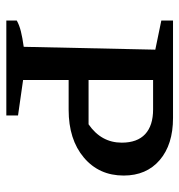

<svg xmlns="http://www.w3.org/2000/svg" viewBox="0 -567 567 607"><g transform="rotate(90 283.5 -263.5)"><path d="M353 -527Q437 -527 486 -485Q535 -443 535 -371Q535 -293 478 -245Q421 -197 327 -197H233V-53L345 -37V0H45V-33Q59 -41 79 -46Q99 -51 128 -55L137 -471L45 -490V-527ZM326 -464H233V-260H373Q431 -300 431 -365Q431 -414 404 -439Q377 -464 326 -464Z"/></g></svg>

Font: Piazzolla SC Medium
Style: Regular
Weight: 500
Designer: Juan Pablo del Peral
Foundry: Huerta Tipografica
Version: Version 1.330